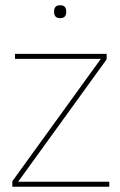

<svg xmlns="http://www.w3.org/2000/svg" viewBox="-20 -711 457 731"><path d="M396 0H27V-21L364 -487H37V-506H386V-485L49 -19H396ZM209 -642Q196 -642 191 -648.5Q186 -655 186 -663V-670Q186 -678 191 -684.5Q196 -691 209 -691Q222 -691 227 -684.5Q232 -678 232 -670V-663Q232 -655 227 -648.5Q222 -642 209 -642Z"/></svg>

Font: IBM Plex Sans Thin
Style: Regular
Weight: 250
Designer: Mike Abbink, Paul van der Laan, Pieter van Rosmalen
Foundry: Bold Monday
Version: Version 3.201